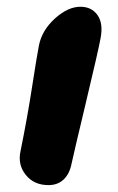

<svg xmlns="http://www.w3.org/2000/svg" viewBox="-20 -533 346 563"><path d="M122.1 9.8Q79.6 9.8 55.7 -20Q31.7 -49.8 40 -88.9Q60.1 -187.5 74.2 -279.1Q88.4 -370.6 94.2 -399.9Q103 -444.3 141.1 -478.8Q179.2 -513.2 215.8 -513.2Q248.5 -513.2 265.9 -488.8Q283.2 -464.4 274.9 -420.9Q268.1 -383.8 231.9 -232.4Q195.8 -81.1 189.9 -53.2Q184.1 -23.4 166.7 -6.8Q149.4 9.8 122.1 9.8Z"/></svg>

Font: Shantell Sans Normal
Style: Bold Italic
Weight: 700
Italic angle: -11.31°
Designer: Stephen Nixon, Anya Danilova, Shantell Martin
Foundry: Arrow Type
Version: Version 1.006;[559af2be0]